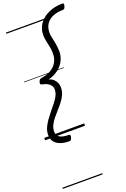

<svg xmlns="http://www.w3.org/2000/svg" viewBox="-252 -1067 1026 1559"><g transform="rotate(-20 261.0 -287.5)"><path d="M510 -995Q521 -995 522 -987Q523 -979 520 -970Q516 -956 511 -950.5Q506 -945 496 -945Q448 -945 411 -929.5Q374 -914 353 -883.5Q332 -853 332 -808Q332 -793 334.5 -779Q337 -765 340.5 -750.5Q344 -736 347 -719.5Q350 -703 352.5 -683.5Q355 -664 356 -640Q356 -598 337.5 -560.5Q319 -523 283.5 -495.5Q248 -468 196 -454Q221 -447 236.5 -432.5Q252 -418 260 -399.5Q268 -381 268 -361Q268 -328 255.5 -299.5Q243 -271 223 -245Q203 -219 180.5 -194.5Q158 -170 138 -145Q118 -120 105.5 -94.5Q93 -69 93 -40Q93 -5 119.5 10Q146 25 195 25Q206 25 207.5 32.5Q209 40 206 50Q202 64 197 69.5Q192 75 182 75Q138 75 105.5 63Q73 51 55.5 27.5Q38 4 38 -32Q38 -64 51 -93Q64 -122 84 -150Q104 -178 126.5 -205.5Q149 -233 169.5 -258.5Q190 -284 202.5 -309.5Q215 -335 215 -361Q215 -380 205.5 -394.5Q196 -409 177.5 -419.5Q159 -430 131 -435Q122 -437 119 -442Q116 -447 120 -460Q125 -474 130 -478.5Q135 -483 145 -485Q195 -492 229.5 -512.5Q264 -533 282.5 -565.5Q301 -598 301 -640Q301 -663 298.5 -680.5Q296 -698 292.5 -713Q289 -728 286 -743Q283 -758 280.5 -773.5Q278 -789 278 -808Q278 -863 308.5 -905Q339 -947 391.5 -971Q444 -995 510 -995ZM0 410H345V420H0ZM0 -20H345V0H0ZM0 -505H345V-500H0ZM0 -930H345V-920H0Z"/></g></svg>

Font: Playwrite DE LA Guides
Style: Regular
Weight: 400
Designer: Veronika Burian, José Scaglione
Foundry: TypeTogether
Version: Version 1.003